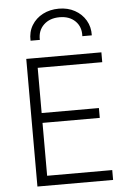

<svg xmlns="http://www.w3.org/2000/svg" viewBox="-62 -1004 715 1049"><g transform="rotate(-5 295.0 -479.0)"><path d="M100 0V-700H512V-646H158V-398H472V-344H158V-54H515V0ZM132 -797Q130 -845 152 -881.2Q174 -917.5 213 -937.8Q252 -958 301 -958Q350 -958 388.2 -937Q426.5 -916 448 -879.5Q469.5 -843 468 -797H416Q419 -848 387 -879.5Q355 -911 301 -911Q246.5 -911 213.8 -879.5Q181 -848 183 -797Z"/></g></svg>

Font: Geologica Cursive Thin
Style: Regular
Weight: 250
Designer: Sindre Bremnes, Frode Helland
Foundry: Monokrom Skriftforlag AS
Version: Version 1.010;gftools[0.9.28]